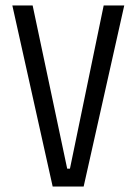

<svg xmlns="http://www.w3.org/2000/svg" viewBox="-20 -680 498 700"><path d="M172 0 25 -660H99L225 -65H235L358 -660H433L285 0Z"/></svg>

Font: Bricolage Grotesque 10pt Condensed Light
Style: Regular
Weight: 300
Width: 3
Designer: Mathieu Triay
Foundry: Atelier Triay
Version: Version 1.000; ttfautohint (v1.8.4.7-5d5b);gftools[0.9.32]